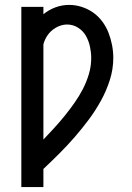

<svg xmlns="http://www.w3.org/2000/svg" viewBox="-20 -558 540 783"><path d="M67 205V-530H157V-500Q179 -518 206 -528Q233 -538 262 -538Q288 -538 313 -530Q338 -522 359.5 -507Q381 -492 397 -470.5Q413 -449 422.5 -424.5Q432 -400 437 -374Q442 -348 442 -322Q442 -276 428 -232Q414 -188 392 -148Q370 -108 342.5 -71Q315 -34 285 0.5Q255 35 222.5 67.5Q190 100 157 131V205ZM157 11Q179 -12 201.5 -36.5Q224 -61 244.5 -86.5Q265 -112 284 -139Q303 -166 318 -195Q333 -224 342.5 -256Q352 -288 352 -321Q352 -344 347 -367.5Q342 -391 330.5 -411.5Q319 -432 298.5 -445Q278 -458 254 -458Q237 -458 221 -451.5Q205 -445 192 -434Q179 -423 170 -408Q161 -393 157 -377Z"/></svg>

Font: Iosevka Slab Medium
Style: Regular
Weight: 500
Monospace: yes
Designer: Belleve Invis
Foundry: Belleve Invis
Version: Version 11.1.1; ttfautohint (v1.8.3)